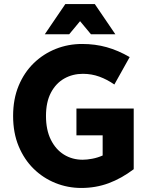

<svg xmlns="http://www.w3.org/2000/svg" viewBox="-20 -920 743 952"><path d="M45 -345Q45 -429 72.5 -495Q100 -561 147.5 -607Q195 -653 256.5 -677.5Q318 -702 387 -702Q452 -702 509 -686Q566 -670 623 -637L547 -501Q511 -526 472.5 -540Q434 -554 391 -554Q340 -554 298.5 -530.5Q257 -507 232.5 -460.5Q208 -414 208 -345Q208 -276 232 -227.5Q256 -179 297 -153.5Q338 -128 390 -128Q411 -128 437.5 -133Q464 -138 489 -149V-249H359V-382H643V-81Q582 -35 518.5 -11.5Q455 12 383 12Q316 12 255 -12.5Q194 -37 147 -83Q100 -129 72.5 -195Q45 -261 45 -345ZM202 -750 304 -900H450L552 -750H431L377 -815L323 -750Z"/></svg>

Font: Radio Canada
Style: Regular
Weight: 400
Designer: Charles Daoud, Etienne Aubert Bonn, Alexandre Saumier Demers, Jacques Le Bailly
Foundry: Radio-Canada
Version: Version 2.104;gftools[0.9.28.dev5+ged2979d]